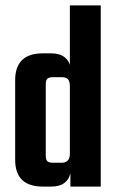

<svg xmlns="http://www.w3.org/2000/svg" viewBox="-20 -689 434 709"><path d="M238 -669H352V0H240V-49Q228 0 169 0H138Q36 0 36 -99V-393Q36 -492 138 -492H169Q223 -492 238 -450ZM177 -88H207Q238 -88 238 -121V-370Q238 -389 231 -396.5Q224 -404 207 -404H177Q161 -404 155 -398.5Q149 -393 149 -377V-115Q149 -99 155 -93.5Q161 -88 177 -88Z"/></svg>

Font: Teko Medium
Style: Regular
Weight: 500
Designer: Manushi Parikh, Jonny Pinhorn
Foundry: Indian Type Foundry
Version: Version 1.106;PS 1.0;hotconv 1.0.78;makeotf.lib2.5.61930; tt